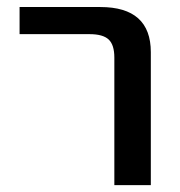

<svg xmlns="http://www.w3.org/2000/svg" viewBox="-20 -540 525 560"><path d="M37.1 -440.4V-519.5H272.5Q419.9 -519.5 419.9 -387.7V0H313.5V-372.1Q313.5 -409.2 296.9 -424.8Q280.3 -440.4 241.2 -440.4Z"/></svg>

Font: GenEi M Gothic v2 Medium
Style: Regular
Weight: 500
Version: Version 2.0